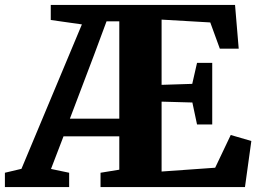

<svg xmlns="http://www.w3.org/2000/svg" viewBox="-69 -763 1056 783"><path d="M-49 0V-58.5L18.5 -74.5L265 -663.5L138 -681.5V-743H889.5L904.5 -564.5H827.5L788.5 -671.5L590 -683V-417L715 -421L734.5 -506.5H796.5V-255.5H734.5L715.5 -345L590 -348.5V-63.5L808.5 -79L872 -212.5L956 -188L930 0H341V-58.5L417.5 -71V-207H190L139 -74L213 -58.5V0ZM216 -279H417.5V-676H365.5L315 -540Z"/></svg>

Font: Merriweather 36pt Black
Style: Regular
Weight: 900
Version: Version 2.100